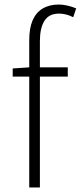

<svg xmlns="http://www.w3.org/2000/svg" viewBox="-20 -827 356 847"><path d="M109 0V-650Q109 -703 124 -737.5Q139 -772 168.5 -789.5Q198 -807 239 -807Q257 -807 277 -802.5Q297 -798 316 -790L303 -751Q272 -767 240 -767Q196 -767 176 -735Q156 -703 156 -646V0ZM36 -489V-525L110 -530H279V-489Z"/></svg>

Font: Noto Sans HK Thin ExtraLight
Style: Regular
Weight: 250
Version: Version 2.004-H2;hotconv 1.0.118;makeotfexe 2.5.65603